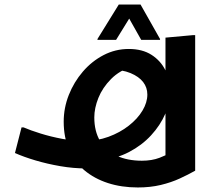

<svg xmlns="http://www.w3.org/2000/svg" viewBox="-20 -747 970 847"><path d="M359 -4Q304 -4 246 -14Q188 -24 136 -39.5Q84 -55 46 -72L75 -185H84Q114 -172 159 -158Q204 -144 254.5 -134.5Q305 -125 350 -125Q408 -125 458.5 -143.5Q509 -162 548 -192.5Q587 -223 608.5 -259Q630 -295 630 -330Q630 -361 611.5 -385Q593 -409 556 -424.5Q519 -440 461 -441L567 -455Q508 -437 470 -398.5Q432 -360 414 -315Q396 -270 396 -229Q396 -168 421.5 -125Q447 -82 494.5 -60Q542 -38 606 -38Q650 -38 684 -51Q718 -64 748 -81L710 0V-581L831 -592H841V6Q811 23 773 40.5Q735 58 689 69Q643 80 588 80Q516 80 456 60.5Q396 41 352 4Q308 -33 284.5 -87.5Q261 -142 261 -210Q261 -271 283.5 -328Q306 -385 345.5 -431Q385 -477 437 -504Q489 -531 548 -531Q608 -531 648.5 -505Q689 -479 710 -436.5Q731 -394 731 -345Q731 -295 709 -244.5Q687 -194 646.5 -150Q606 -106 549.5 -76.5Q493 -47 423 -39ZM603 -571 550 -665 492 -571H410V-575L504 -727H600L686 -575V-571Z"/></svg>

Font: Kufam SemiBold
Style: Italic
Weight: 600
Italic angle: -11°
Designer: Artur Schmal
Foundry: Original Type
Version: Version 1.301; ttfautohint (v1.8.3)